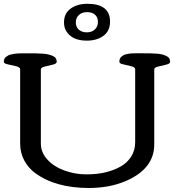

<svg xmlns="http://www.w3.org/2000/svg" viewBox="-27 -961 913 992"><path d="M380.9 -883.8Q364.7 -869.1 364.7 -845.2Q364.7 -821.3 380.4 -807.6Q396 -793.9 421.6 -793.9Q447.3 -793.9 463.1 -808.8Q479 -823.7 479 -847.9Q479 -872.1 463.6 -885.3Q448.2 -898.4 422.6 -898.4Q397 -898.4 380.9 -883.8ZM424.8 -941.4Q541.5 -941.4 541.5 -849.1Q541.5 -801.3 507.6 -776.1Q473.6 -751 421.4 -751Q342.8 -751 313.5 -803.2Q303.7 -821.3 303.7 -845.2Q303.7 -892.1 338.1 -916.7Q372.6 -941.4 424.8 -941.4ZM130.9 -685.5Q146.5 -685.5 159.4 -685.3Q172.4 -685.1 191.7 -683.8Q210.9 -682.6 221.9 -679.9Q232.9 -677.2 244.4 -672.6Q255.9 -668 261 -660.2Q266.1 -652.3 266.1 -642.1Q266.1 -631.8 245.6 -627Q225.1 -622.1 204.6 -617.2Q184.1 -612.3 184.1 -602.5V-219.2Q184.1 -172.9 218.3 -136Q252.4 -99.1 307.1 -79.6Q361.8 -60.1 417.5 -60.1Q473.1 -60.1 516.6 -70.3Q560.1 -80.6 595.2 -100.1Q630.4 -119.6 650.9 -152.1Q671.4 -184.6 671.4 -225.6V-602.5Q671.4 -613.8 651.1 -618.9Q630.9 -624 610.4 -628.4Q589.8 -632.8 589.8 -641.4Q589.8 -649.9 592 -656.5Q594.2 -663.1 599.6 -667.5Q605 -671.9 610.1 -675.3Q615.2 -678.7 624.8 -680.7Q634.3 -682.6 640.6 -683.8Q647 -685.1 659.7 -685.3Q672.4 -685.5 678.7 -685.8Q685.1 -686 699.2 -685.8Q713.4 -685.5 726.3 -685.5Q739.3 -685.5 752.2 -685.3Q765.1 -685.1 782.5 -683.8Q799.8 -682.6 810.5 -679.7Q821.3 -676.8 831.8 -672.1Q842.3 -667.5 847.2 -659.9Q852.1 -652.3 852.1 -642.1Q852.1 -631.8 831.5 -627Q811 -622.1 790.5 -617.2Q770 -612.3 770 -602.5V-215.3Q770 -88.4 622.1 -25.4Q538.1 10.3 432.6 10.3Q258.8 10.3 153.3 -67.9Q118.7 -93.8 97.9 -132.8Q77.1 -171.9 77.1 -218.8V-602.5Q77.1 -613.8 56.2 -618.9Q35.2 -624 13.9 -628.4Q-7.3 -632.8 -7.3 -641.4Q-7.3 -649.9 -4.6 -656.2Q-2 -662.6 4.2 -667.2Q10.3 -671.9 16.1 -675Q22 -678.2 33 -680.2Q43.9 -682.1 51.8 -683.6Q64.9 -685.5 89.8 -685.5Z"/></svg>

Font: Corben
Style: Regular
Weight: 400
Designer: vernon adams
Foundry: vernon adams
Version: Version 1.101